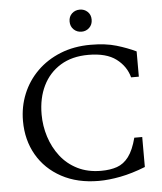

<svg xmlns="http://www.w3.org/2000/svg" viewBox="-60 -952 854 1014"><g transform="rotate(-5 367.0 -445.0)"><path d="M423 10Q310 10 226 -35.5Q142 -81 96.5 -160Q51 -239 51 -340Q51 -416 78.5 -483Q106 -550 157.5 -601Q209 -652 281 -681Q353 -710 441 -710Q521 -710 578 -693Q635 -676 681 -654V-520H640Q624 -580 572 -619Q520 -658 425 -658Q338 -658 277 -620.5Q216 -583 184 -517.5Q152 -452 152 -366Q152 -305 170.5 -247Q189 -189 225 -142.5Q261 -96 315 -69Q369 -42 440 -42Q488 -42 524 -54.5Q560 -67 586 -101.5Q612 -136 629 -201H671V-42Q600 -14 538 -2Q476 10 423 10ZM401 -783Q376 -783 359 -799.5Q342 -816 342 -842Q342 -868 359 -884Q376 -900 401 -900Q425 -900 442 -884Q459 -868 459 -842Q459 -816 442 -799.5Q425 -783 401 -783Z"/></g></svg>

Font: Hedvig Letters Serif 12pt
Style: Regular
Weight: 400
Designer: Alexander Örn & Tor Weibull
Foundry: Kanon Foundry
Version: Version 1.000; ttfautohint (v1.8.4.7-5d5b)